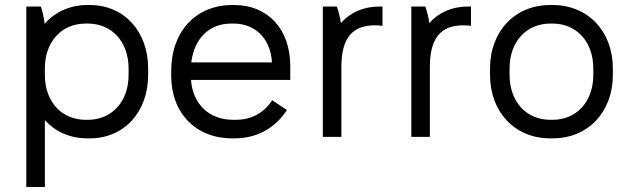

<svg xmlns="http://www.w3.org/2000/svg" viewBox="-20 -546 2511 766"><path d="M85 200H159V-67C200 -21 259 6 329 6H338C475 6 571 -99 571 -247V-273C571 -421 475 -526 338 -526H329C259 -526 199 -498 158 -451C156 -474 149 -503 143 -520H85ZM322 -68C225 -68 159 -141 159 -247V-273C159 -378 224 -452 322 -452H330C427 -452 493 -379 493 -273V-247C493 -141 427 -68 330 -68Z M906 6H914C1006 6 1076 -34 1125 -107L1066 -146C1037 -102 991 -68 920 -68H910C814 -68 749 -131 742 -227H1138V-283C1138 -429 1049 -526 915 -526H907C761 -526 663 -420 663 -263V-244C663 -95 761 6 906 6ZM743 -297C755 -392 814 -452 902 -452H912C1000 -452 1060 -390 1065 -297Z M1268 0H1342V-279C1342 -392 1384 -445 1475 -445C1485 -445 1499 -444 1506 -443V-520H1494C1430 -520 1377 -496 1340 -454C1337 -477 1330 -502 1324 -520H1268Z M1621 0H1695V-279C1695 -392 1737 -445 1828 -445C1838 -445 1852 -444 1859 -443V-520H1847C1783 -520 1730 -496 1693 -454C1690 -477 1683 -502 1677 -520H1621Z M2175 6H2185C2326 6 2425 -99 2425 -247V-273C2425 -421 2326 -526 2185 -526H2175C2034 -526 1935 -421 1935 -273V-247C1935 -99 2034 6 2175 6ZM2176 -68C2078 -68 2013 -142 2013 -247V-273C2013 -379 2079 -452 2176 -452H2184C2281 -452 2347 -379 2347 -273V-247C2347 -142 2282 -68 2184 -68Z"/></svg>

Font: Fixel Text Regular
Style: Regular
Weight: 400
Width: 4
Designer: AlfaBravo + MacPaw
Foundry: Kyrylo Tkachov, Marchela Mozhyna, Serhii Makarenko, Maria Weinstein, Zakhar Kryvoshyya
Version: Version 1.211